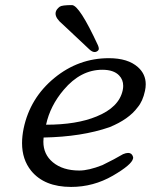

<svg xmlns="http://www.w3.org/2000/svg" viewBox="-20 -736 598 761"><path d="M368.2 -556.6Q371.6 -548.8 371.6 -543.5V-541Q370.6 -537.6 368.2 -535.2Q362.3 -529.8 355 -529.8Q345.2 -529.8 334 -540.5Q331.5 -543 228 -640.1Q200.2 -663.1 200.2 -682.1Q200.2 -685.1 200.7 -687.5Q203.1 -699.2 216.8 -709.5Q225.6 -715.8 265.1 -715.8Q294.4 -715.8 368.2 -556.6ZM362.8 -274.4Q451.7 -310.5 466.3 -377.9Q468.3 -387.2 468.3 -395.5Q468.3 -420.4 452.1 -437Q430.7 -459.5 385.7 -459.5Q299.8 -459.5 232.9 -380.4Q178.7 -316.9 162.6 -241.7Q283.7 -241.7 362.8 -274.4ZM467.8 -125Q479.5 -129.9 487.8 -129.9Q502.9 -129.9 507.3 -114.3Q507.8 -112.8 507.8 -110.8Q507.8 -109.4 507.3 -107.4Q502 -83 427.2 -39.6Q350.1 4.9 261.7 4.9Q155.8 4.9 103.5 -59.1Q67.4 -104 67.4 -168.5Q67.4 -196.3 73.7 -227.1Q99.1 -347.7 195.3 -426.8Q291 -505.4 411.6 -505.4Q487.3 -505.4 526.9 -469.7Q557.6 -442.4 557.6 -401.9Q557.6 -389.6 554.7 -376Q545.9 -334.5 525.4 -310.5Q490.7 -263.2 414.1 -231.9Q304.2 -193.8 152.8 -190.9Q151.9 -182.6 151.9 -174.3Q151.9 -124 189.5 -92.8Q229 -60.1 294.4 -60.1Q331.5 -60.1 385.7 -81.5Q434.1 -105 467.8 -125Z"/></svg>

Font: inglobal
Style: Italic
Weight: 400
Italic angle: -12°
Designer: Andrey Kochetov, Denis Davydov, Evgeny Yurtaev
Foundry: inglobal
Version: Version 1.00 September 25, 2014, initial release